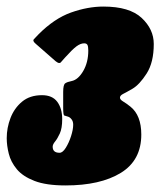

<svg xmlns="http://www.w3.org/2000/svg" viewBox="-44 -555 488 585"><path d="M-23.5 -134Q-23.5 -165.5 -12 -195.5Q-0.5 -225.5 23.2 -245.2Q47 -265 84 -265Q115.5 -265 130.5 -244.8Q145.5 -224.5 145.5 -192Q145.5 -164 138.2 -148.2Q131 -132.5 123.8 -123.8Q116.5 -115 116.5 -108Q116.5 -89.5 137.5 -89.5Q147 -89.5 156.5 -104.8Q166 -120 172.5 -140.2Q179 -160.5 179 -175Q179 -185 174.2 -191.2Q169.5 -197.5 163.5 -199.5Q155.5 -202 152 -203Q148.5 -204 148.5 -226V-275Q148.5 -297 154.8 -301.2Q161 -305.5 174 -308Q194 -312 209.5 -338.5Q225 -365 225 -401Q225 -414 222.2 -418.5Q219.5 -423 212.5 -423Q201.5 -423 189 -413.8Q176.5 -404.5 154.5 -380Q146 -370.5 141.2 -365Q136.5 -359.5 125.5 -368.5L65.5 -421Q54.5 -430 59 -435.2Q63.5 -440.5 72.5 -449.5Q121 -498.5 172.2 -516.8Q223.5 -535 271 -535Q350.5 -535 387.5 -500.5Q424.5 -466 424.5 -421Q424.5 -365 402.8 -331Q381 -297 359.5 -284.5Q340.5 -273.5 331 -268.8Q321.5 -264 321.5 -257.5Q321.5 -251.5 331.2 -245.8Q341 -240 353.5 -230Q386.5 -203.5 386.5 -145Q386.5 -66.5 324 -28.2Q261.5 10 155.5 10Q96.5 10 61 -3.8Q25.5 -17.5 7.2 -39.5Q-11 -61.5 -17.2 -86.5Q-23.5 -111.5 -23.5 -134Z"/></svg>

Font: Besley* Condensed Fatface
Style: Italic
Weight: 900
Width: 3
Italic angle: -13°
Designer: Owen Earl
Foundry: indestructible type*
Version: Version 3.000; ttfautohint (v1.8.3)